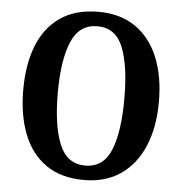

<svg xmlns="http://www.w3.org/2000/svg" viewBox="-52 -775 794 836"><g transform="rotate(5 344.5 -357.5)"><path d="M345 10Q245 10 179 -36Q113 -82 80.5 -165Q48 -248 48 -359Q48 -470 80.5 -552Q113 -634 179 -679.5Q245 -725 346 -725Q441 -725 507 -679.5Q573 -634 607 -551.5Q641 -469 641 -358Q641 -247 606.5 -164.5Q572 -82 506 -36Q440 10 345 10ZM345 -53Q425 -53 457.5 -133.5Q490 -214 490 -358Q490 -502 458 -582Q426 -662 346 -662Q267 -662 233 -582Q199 -502 199 -358Q199 -214 232.5 -133.5Q266 -53 345 -53Z"/></g></svg>

Font: Noto Serif Lao Condensed
Style: Bold
Weight: 700
Width: 3
Designer: Monotype Design Team
Foundry: Monotype Imaging Inc.
Version: Version 2.003; ttfautohint (v1.8.4.7-5d5b)